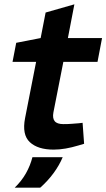

<svg xmlns="http://www.w3.org/2000/svg" viewBox="-20 -684 492 888"><path d="M228 8Q155 8 118 -26.5Q81 -61 96 -138L147 -398H38L55 -486L168 -508L191 -626L324 -664L294 -508H452L431 -398H273L227 -164Q222 -137 233 -123.5Q244 -110 273 -110Q297 -110 313 -111.5Q329 -113 345 -114L362 -116L369 -19L342 -11Q312 -2 283.5 3Q255 8 228 8ZM48 184Q80 153 100 117.5Q120 82 130 43H270Q254 81 227.5 117Q201 153 166 184Z"/></svg>

Font: REM Medium
Style: Italic
Weight: 500
Italic angle: -11°
Designer: Octavio Pardo
Foundry: Ashler Design
Version: Version 1.005;gftools[0.9.28]